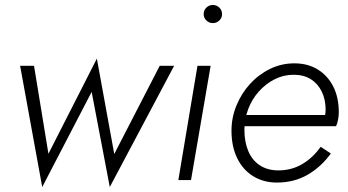

<svg xmlns="http://www.w3.org/2000/svg" viewBox="-20 -725 1403 773"><path d="M61 -460 150 28 349 -355 422 28 681 -460H623L440 -105L370 -489L175 -106L117 -460Z M800 -668Q800 -653 811 -642.5Q822 -632 837 -632Q852 -632 863 -642.5Q874 -653 874 -668Q874 -684 863 -694.5Q852 -705 837 -705Q822 -705 811 -694.5Q800 -684 800 -668ZM775 -460 698 0H749L828 -460Z M1095 10Q1164 10 1218.5 -21.5Q1273 -53 1312 -107L1271 -134Q1240 -90 1197 -64.5Q1154 -39 1101 -39Q1057 -39 1026 -59.5Q995 -80 979.5 -117Q964 -154 964 -202Q964 -245 979 -285Q994 -325 1021.5 -356Q1049 -387 1085 -405.5Q1121 -424 1162 -424Q1203 -424 1231.5 -406Q1260 -388 1275.5 -356Q1291 -324 1291 -283Q1291 -268 1287 -254.5Q1283 -241 1278 -231L1300 -262H947V-217H1333Q1338 -227 1341 -243Q1344 -259 1344 -273Q1344 -333 1321.5 -377Q1299 -421 1259 -445.5Q1219 -470 1165 -470Q1113 -470 1067 -447.5Q1021 -425 986.5 -387Q952 -349 932 -300.5Q912 -252 912 -199Q912 -135 935 -88Q958 -41 999.5 -15.5Q1041 10 1095 10Z"/></svg>

Font: Jost Light
Style: Italic
Weight: 300
Italic angle: -5°
Version: Version 3.710